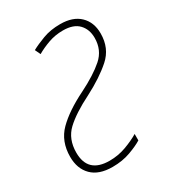

<svg xmlns="http://www.w3.org/2000/svg" viewBox="-141 -612 625 699"><g transform="rotate(-30 171.5 -263.0)"><path d="M256 -27V-54Q231 -39 198 -27Q165 -15 129 -15Q38 -15 38 -101Q38 -158 74 -192Q110 -226 180 -261Q246 -295 289 -333Q332 -371 332 -433Q332 -480 303 -508Q274 -536 221 -536Q180 -536 148 -524Q116 -512 94 -500L105 -477Q127 -490 156 -500.5Q185 -511 218 -511Q262 -511 283.5 -488.5Q305 -466 305 -430Q305 -379 268.5 -347Q232 -315 168 -283Q93 -246 52 -205Q11 -164 11 -99Q11 -49 40.5 -19.5Q70 10 127 10Q169 10 203 -2.5Q237 -15 256 -27Z"/></g></svg>

Font: Noto Sans Display SemiCondensed Thin
Style: Italic
Weight: 250
Width: 4
Designer: Monotype Design team
Foundry: Monotype Imaging Inc.
Version: 1.000